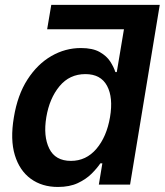

<svg xmlns="http://www.w3.org/2000/svg" viewBox="-20 -747 666 777"><path d="M187.5 -727.3 170.8 -628.6H481.6L452.6 -455.3H446.9Q440.7 -475.1 426.3 -497.7Q412 -520.2 383.6 -536.4Q355.2 -552.6 307.3 -552.6Q244 -552.6 187.9 -520.2Q131.7 -487.9 91.3 -425.4Q50.9 -362.9 36.1 -272Q20.9 -182.2 40 -119.3Q59.2 -56.5 104.7 -23.4Q150.2 9.6 214.5 9.6Q261.4 9.6 294.8 -6Q328.2 -21.7 350.5 -43.9Q372.7 -66.1 386.1 -85.9H394.2L380 0H506.4L626.5 -727.3ZM425.2 -272.7Q411.7 -193.5 370.2 -144.7Q328.6 -95.9 267.2 -95.9Q203.6 -95.9 179.2 -146Q154.7 -196 167.4 -272.7Q180.2 -349.1 220.8 -398.1Q261.3 -447.1 325.6 -447.1Q387.7 -447.1 413.2 -399.7Q438.7 -352.3 425.2 -272.7Z"/></svg>

Font: Inter UI Semi Bold
Style: Italic
Weight: 600
Italic angle: -9.39999°
Designer: Rasmus Andersson
Foundry: rsms
Version: 3.2;8d6f07862